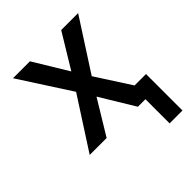

<svg xmlns="http://www.w3.org/2000/svg" viewBox="-194 -651 938 938"><g transform="rotate(-45 275.0 -181.5)"><path d="M435 167V0H383L275 -178L167 0H50L221 -265L50 -530H167L275 -352L383 -530H500L329 -265L445 -85H524V167Z"/></g></svg>

Font: Lode Dark
Style: Bold
Weight: 700
Monospace: yes
Designer: Belleve Invis
Foundry: Belleve Invis
Version: Version 29.2.0; ttfautohint (v1.8.3)